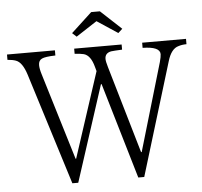

<svg xmlns="http://www.w3.org/2000/svg" viewBox="-59 -965 1086 1033"><g transform="rotate(-5 483.5 -448.5)"><path d="M966.8 -686Q943.4 -686 923.8 -679.7Q883.3 -669.4 863.8 -603L678.2 5.9H646L493.2 -511.7H489.7L321.8 5.9H290L101.1 -597.7Q79.6 -665.5 44.9 -677.7Q27.3 -684.1 0 -686V-714.8H258.8V-687Q204.1 -685.5 186 -676.8Q167 -668 167 -643.1Q167 -623 176.8 -591.8L318.8 -124H321.8L472.2 -584L465.8 -606.9Q449.2 -670.4 412.1 -680.7Q392.1 -685.5 362.8 -687V-714.8H619.1V-687Q576.2 -685.1 560.1 -683.1Q525.9 -676.8 525.9 -645Q525.9 -631.3 535.2 -600.1L672.9 -128.9H676.3L815.9 -603Q823.7 -631.8 823.7 -645Q823.7 -685.5 730 -687V-714.8H966.8ZM471.2 -902.8H518.1L629.9 -798.8L606.9 -777.8L495.1 -851.6L381.8 -777.8L358.9 -798.8Z"/></g></svg>

Font: I.Ming
Style: Regular
Weight: 400
Designer: Ichiten Fonts Project
Version: Version 5.10 Mar 24, 2018